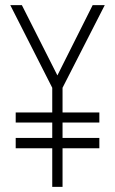

<svg xmlns="http://www.w3.org/2000/svg" viewBox="-20 -726 447 746"><path d="M41 -190H366V-150H41ZM41 -289H366V-250H41ZM183 -385 20 -706H65L203 -433L340 -706H387L223 -385V0H183Z"/></svg>

Font: Lineal Thin
Style: Regular
Weight: 200
Designer: Created by Frank Adebiaye with contributions from Anton Moglia & Ariel Martín Pérez
Created by Frank ADEBIAYE with FontF
Foundry: Velvetyne Type Foundry
Version: Version 2.000;Glyphs 3.2 (3227)